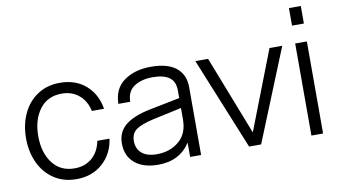

<svg xmlns="http://www.w3.org/2000/svg" viewBox="-74 -888 1882 1068"><g transform="rotate(-10 867.5 -354.0)"><path d="M42 -260Q42 -337 71 -399Q100 -461 154 -496.5Q208 -532 280 -532Q369 -532 426.5 -481.5Q484 -431 498 -347H429Q417 -404 377.5 -437.5Q338 -471 280 -471Q200 -471 155.5 -412Q111 -353 111 -260Q111 -167 155.5 -108Q200 -49 280 -49Q340 -49 379.5 -84Q419 -119 430 -178H499Q487 -93 427.5 -40.5Q368 12 280 12Q208 12 154 -23.5Q100 -59 71 -121Q42 -183 42 -260Z M923 -81Q863 12 742 12Q657 12 609.5 -28.5Q562 -69 562 -139Q562 -204 608.5 -242Q655 -280 749 -299L920 -333V-376Q920 -427 888 -450Q856 -473 794 -473Q732 -473 690.5 -446.5Q649 -420 648 -360H581Q583 -447 643.5 -489.5Q704 -532 794 -532Q889 -532 937 -493Q985 -454 985 -383V0H923ZM745 -47Q818 -47 869 -89.5Q920 -132 920 -213V-277L758 -242Q691 -227 660.5 -206Q630 -185 630 -140Q630 -98 659 -72.5Q688 -47 745 -47Z M1044 -520H1116L1290 -74L1463 -520H1535L1324 0H1256Z M1608 -520H1674V0H1608ZM1608 -720H1675V-621H1608Z"/></g></svg>

Font: Aspekta 300
Style: Regular
Weight: 300
Designer: Ivo Dolenc
Version: Version 2.000